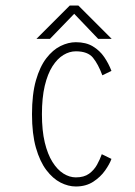

<svg xmlns="http://www.w3.org/2000/svg" viewBox="-20 -665 490 696"><path d="M384 -89Q377.5 -70.5 361 -47Q344.5 -23.5 318 -6.2Q291.5 11 255 11Q227.5 11 199.5 -3.2Q171.5 -17.5 148 -48.5Q124.5 -79.5 110.2 -129.5Q96 -179.5 96 -251Q96 -323.5 110.2 -373.5Q124.5 -423.5 148 -454Q171.5 -484.5 199.5 -498.2Q227.5 -512 255 -512Q291.5 -512 316.5 -497Q341.5 -482 357.8 -458.2Q374 -434.5 384 -408L351 -392Q336 -432.5 317 -455.8Q298 -479 255 -479Q232 -479 210 -465.8Q188 -452.5 170.2 -424.8Q152.5 -397 142.2 -353.8Q132 -310.5 132 -251Q132 -192 142.2 -149Q152.5 -106 170.2 -77.8Q188 -49.5 210 -35.8Q232 -22 255 -22Q284.5 -22 302.8 -35.2Q321 -48.5 331.8 -68Q342.5 -87.5 349 -106ZM385 -524H336L249 -615L161 -524H112L233 -645H264Z"/></svg>

Font: League Mono Thin Condensed
Style: Regular
Weight: 100
Width: 1
Designer: Tyler Finck
Foundry: The League of Moveable Type / Tyler Finck
Version: Version 2.300;RELEASE